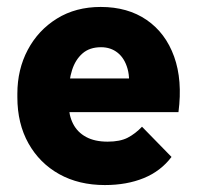

<svg xmlns="http://www.w3.org/2000/svg" viewBox="-20 -523 567 553"><path d="M282 10Q207 10 150.5 -21.5Q94 -53 62 -110Q30 -167 30 -243V-253Q30 -323 60 -379.5Q90 -436 144 -469.5Q198 -503 270 -503Q348 -503 402.5 -465.5Q457 -428 481.5 -360Q506 -292 494 -200H138V-297H415L348 -249Q356 -294 347.5 -324.5Q339 -355 319 -371Q299 -387 271 -387Q238 -387 217.5 -369Q197 -351 187.5 -321Q178 -291 178 -253V-223Q178 -191 190.5 -166.5Q203 -142 228 -128.5Q253 -115 290 -115Q326 -115 348 -126.5Q370 -138 389 -158L474 -71Q443 -30 394 -10Q345 10 282 10Z"/></svg>

Font: SUSE ExtraBold
Style: Regular
Weight: 800
Designer: Rene Bieder
Foundry: SUSE
Version: Version 1.000